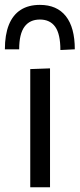

<svg xmlns="http://www.w3.org/2000/svg" viewBox="-40 -786 334 806"><path d="M87 0Q87 -55.5 87 -106.5Q87 -157.5 87 -219V-269Q87 -313.5 87 -351.2Q87 -389 87 -424.2Q87 -459.5 87 -496L170 -499Q170 -462 170 -426.2Q170 -390.5 170 -352.2Q170 -314 170 -269V-219Q170 -157.5 170 -106.5Q170 -55.5 170 0ZM213.5 -576Q213.5 -643 191.8 -673.5Q170 -704 127.5 -704Q85 -704 62.8 -673.8Q40.5 -643.5 40.5 -579H-19.5Q-19.5 -640 -2.8 -681.8Q14 -723.5 46.8 -744.5Q79.5 -765.5 127.5 -765.5Q199 -765.5 236.5 -718Q274 -670.5 274 -579Z"/></svg>

Font: Commissioner Thin
Style: Regular
Weight: 400
Version: Version 1.000